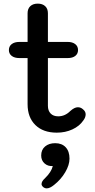

<svg xmlns="http://www.w3.org/2000/svg" viewBox="-20 -721 521 1058"><path d="M452 -91Q452 -74 439 -57Q418 -26 379 -8Q340 10 293 10Q218 10 175 -32Q132 -74 132 -147V-401H87Q60 -401 44.5 -413Q29 -425 29 -445Q29 -466 44.5 -478Q60 -490 87 -490H132V-648Q132 -673 147 -687Q162 -701 188 -701Q214 -701 229 -687Q244 -673 244 -648V-490H353Q379 -490 394.5 -478Q410 -466 410 -445Q410 -425 395 -413Q380 -401 353 -401H244V-138Q244 -111 259 -95.5Q274 -80 301 -80Q338 -80 367 -109Q390 -130 409 -130Q425 -130 437 -119Q452 -107 452 -91ZM209 293Q209 278 228 261Q263 227 271 194Q244 196 225.5 179.5Q207 163 207 136Q207 104 228.5 86Q250 68 284 68Q321 68 342 90.5Q363 113 363 153Q363 188 339.5 228Q316 268 278 298Q255 317 237 317Q226 317 216 308Q209 301 209 293Z"/></svg>

Font: Kodchasan SemiBold
Style: Regular
Weight: 600
Version: Version 1.000; ttfautohint (v1.6)